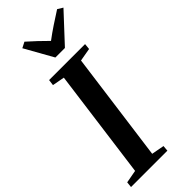

<svg xmlns="http://www.w3.org/2000/svg" viewBox="-323 -1030 1068 1068"><g transform="rotate(-45 211.0 -495.5)"><path d="M-9 0 -5.5 -33.5 70.5 -47.5 157 -694.5 85 -708 89.5 -743H372.5L369 -708L292 -694.5L205 -47.5L280 -33.5L277 0ZM203 -807 109.5 -973.5 143.5 -991Q171 -966.5 198.2 -941Q225.5 -915.5 251 -889.5Q285.5 -915.5 323.5 -940.8Q361.5 -966 400 -990.5L431 -971.5L278 -807Z"/></g></svg>

Font: Merriweather 72pt SemiBold
Style: Italic
Weight: 600
Italic angle: -7.8°
Version: Version 2.101